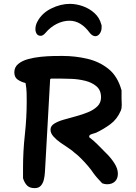

<svg xmlns="http://www.w3.org/2000/svg" viewBox="-20 -967 703 992"><path d="M341 -947Q374 -947 408 -935Q442 -923 468 -899.5Q494 -876 503 -842Q505 -838 505 -833.5Q505 -829 505 -825Q505 -807 495.5 -793.5Q486 -780 472 -780Q466 -780 458.5 -784Q451 -788 444 -797Q398 -860 339 -860Q306 -860 273 -843.5Q240 -827 215 -797Q208 -789 202 -785.5Q196 -782 191 -782Q176 -782 169.5 -792.5Q163 -803 163 -816Q163 -837 173 -855Q196 -899 244.5 -923Q293 -947 341 -947ZM159 5Q134 5 120.5 -8Q107 -21 99 -46V-100Q99 -186 108.5 -272Q118 -358 118 -444Q118 -464 117.5 -487Q117 -510 112 -538Q88 -544 71 -556Q54 -568 54 -593Q54 -620 74 -636.5Q94 -653 125 -661.5Q156 -670 190.5 -673.5Q225 -677 255 -677.5Q285 -678 302 -678Q368 -678 430.5 -663.5Q493 -649 540.5 -611Q588 -573 608 -500V-459Q608 -451 608.5 -442Q609 -433 609 -425Q609 -418 608 -410Q607 -402 604 -395Q585 -351 550.5 -325.5Q516 -300 476 -281Q469 -279 455 -274.5Q441 -270 441 -263V-258Q465 -240 486.5 -218Q508 -196 529 -175Q552 -153 570.5 -124.5Q589 -96 589 -70Q589 -44 574 -29.5Q559 -15 533 -15Q521 -15 508 -20Q495 -34 484.5 -45.5Q474 -57 463 -72Q452 -89 434.5 -109.5Q417 -130 398.5 -148.5Q380 -167 365 -178Q355 -188 334.5 -201.5Q314 -215 292.5 -230Q271 -245 256 -262Q241 -279 241 -297Q241 -316 260 -328Q279 -340 308.5 -348.5Q338 -357 371.5 -366Q405 -375 434.5 -387Q464 -399 483 -417.5Q502 -436 502 -464Q502 -501 478.5 -521Q455 -541 420.5 -549.5Q386 -558 351 -559.5Q316 -561 292 -561H243L239 -557L214 -110Q213 -96 212 -76.5Q211 -57 206.5 -38.5Q202 -20 191 -7.5Q180 5 159 5Z"/></svg>

Font: Fuzzy Bubbles
Style: Bold
Weight: 700
Designer: Robert E. Leuschke
Foundry: Robert E. Leuschke
Version: Version 1.010; ttfautohint (v1.8.3)